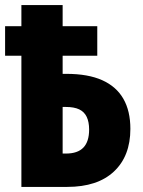

<svg xmlns="http://www.w3.org/2000/svg" viewBox="-21 -734 561 754"><path d="M225 -714V-631H361V-515H225V-444H239Q325 -444 380.5 -419Q436 -394 463.5 -346Q491 -298 491 -228Q491 -121 426.5 -60.5Q362 0 243 0H63V-515H-1V-631H63V-714ZM237 -314H225V-131H238Q284 -131 306.5 -154.5Q329 -178 329 -225Q329 -255 319.5 -275Q310 -295 290 -304.5Q270 -314 237 -314Z"/></svg>

Font: Noto Sans Display Condensed ExtraBold
Style: Regular
Weight: 800
Width: 3
Designer: Monotype Design Team
Foundry: Monotype Imaging Inc.
Version: Version 2.003